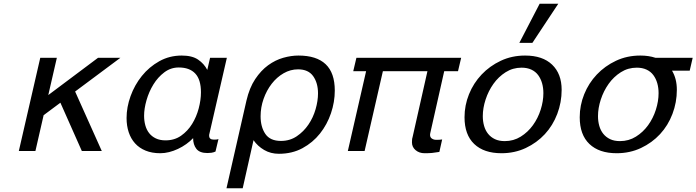

<svg xmlns="http://www.w3.org/2000/svg" viewBox="-20 -810 3736 1030"><path d="M239 -300 506 -500H626L383 -319L526 0H419L304 -259L214 -192L170 0H81L196 -500H285Z M753 -189Q753 -162 759.5 -138Q766 -114 780 -96Q794 -78 816 -67.5Q838 -57 868 -57Q916 -57 951.5 -82Q987 -107 1010.5 -145Q1034 -183 1046 -228.5Q1058 -274 1058 -315Q1058 -383 1027.5 -415.5Q997 -448 939 -448Q896 -448 861.5 -422Q827 -396 803 -357Q779 -318 766 -272.5Q753 -227 753 -189ZM659 -177Q659 -235 680.5 -294.5Q702 -354 741 -402.5Q780 -451 834.5 -481.5Q889 -512 955 -512Q1011 -512 1043 -490Q1075 -468 1092 -435L1107 -500H1197L1103 -91Q1102 -89 1102 -86.5Q1102 -84 1102 -82Q1102 -61 1127 -61H1132Q1145 -61 1152 -64L1136 3Q1125 8 1114 9.5Q1103 11 1093 11Q1051 11 1033.5 -11.5Q1016 -34 1016 -69Q1000 -52 979 -37Q958 -22 934.5 -11Q911 0 887 6Q863 12 840 12Q795 12 761 -2Q727 -16 704.5 -41Q682 -66 670.5 -100.5Q659 -135 659 -177Z M1302 -270Q1318 -339 1349 -385.5Q1380 -432 1418.5 -460Q1457 -488 1499.5 -500Q1542 -512 1581 -512Q1678 -512 1727 -465.5Q1776 -419 1776 -324Q1776 -263 1755.5 -202.5Q1735 -142 1696.5 -93.5Q1658 -45 1602.5 -15Q1547 15 1476 15Q1432 15 1397 -5.5Q1362 -26 1340 -58L1282 200H1195ZM1378 -186Q1378 -129 1403.5 -91.5Q1429 -54 1487 -54Q1535 -54 1572 -79Q1609 -104 1634.5 -141.5Q1660 -179 1673 -224Q1686 -269 1686 -309Q1686 -365 1660 -401.5Q1634 -438 1579 -438Q1538 -438 1501.5 -417Q1465 -396 1437.5 -360.5Q1410 -325 1394 -279.5Q1378 -234 1378 -186Z M2363 -428 2288 -95Q2287 -92 2287 -87Q2287 -73 2297 -66.5Q2307 -60 2319 -60H2328Q2334 -60 2340 -60.5Q2346 -61 2352 -62L2337 5Q2314 9 2297.5 10.5Q2281 12 2258 12Q2229 12 2209.5 -4.5Q2190 -21 2190 -46Q2190 -51 2190.5 -59.5Q2191 -68 2193 -73L2273 -428H2034L1936 0H1846L1944 -428H1875L1892 -500H2454L2437 -428Z M2472 -181Q2472 -245 2496 -304.5Q2520 -364 2563.5 -410Q2607 -456 2666.5 -484Q2726 -512 2797 -512Q2891 -512 2942 -463Q2993 -414 2993 -328Q2993 -261 2969.5 -199Q2946 -137 2903 -90.5Q2860 -44 2800.5 -16Q2741 12 2670 12Q2576 12 2524 -37.5Q2472 -87 2472 -181ZM2570 -187Q2570 -159 2577 -134.5Q2584 -110 2598.5 -92Q2613 -74 2635 -63.5Q2657 -53 2688 -53Q2735 -53 2773.5 -77Q2812 -101 2839 -138.5Q2866 -176 2880.5 -221.5Q2895 -267 2895 -310Q2895 -339 2888 -363.5Q2881 -388 2867 -407Q2853 -426 2830.5 -436.5Q2808 -447 2778 -447Q2731 -447 2692.5 -422.5Q2654 -398 2627 -360Q2600 -322 2585 -276Q2570 -230 2570 -187ZM2836 -580H2766L2875 -790H2975Z M3090 -181Q3090 -245 3114 -304.5Q3138 -364 3181.5 -410Q3225 -456 3284.5 -484Q3344 -512 3415 -512Q3460 -512 3496 -500H3696L3680 -431H3585Q3611 -388 3611 -328Q3611 -261 3587.5 -199Q3564 -137 3521 -90.5Q3478 -44 3418.5 -16Q3359 12 3288 12Q3194 12 3142 -37.5Q3090 -87 3090 -181ZM3188 -187Q3188 -159 3195 -134.5Q3202 -110 3216.5 -92Q3231 -74 3253 -63.5Q3275 -53 3306 -53Q3353 -53 3391.5 -77Q3430 -101 3457 -138.5Q3484 -176 3498.5 -221.5Q3513 -267 3513 -310Q3513 -339 3506 -363.5Q3499 -388 3485 -407Q3471 -426 3448.5 -436.5Q3426 -447 3396 -447Q3349 -447 3310.5 -422.5Q3272 -398 3245 -360Q3218 -322 3203 -276Q3188 -230 3188 -187Z"/></svg>

Font: Perun
Style: Italic
Weight: 400
Italic angle: -12°
Foundry: Copyright (c) Stefan Peev, Context Ltd, 2016
Version: Version 1.027